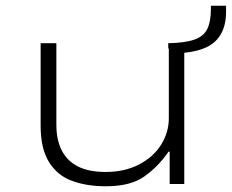

<svg xmlns="http://www.w3.org/2000/svg" viewBox="-20 -643 810 671"><path d="M350 8Q283 8 231.5 -11Q180 -30 151 -77Q122 -124 122 -204V-492H177V-207Q177 -154 196 -117Q215 -80 253 -61Q291 -42 349 -42Q416 -42 466.5 -68.5Q517 -95 543.5 -138Q570 -181 570 -230V-492H624V0H573V-113H569Q534 -62 485.5 -27Q437 8 350 8ZM589 -456 568 -474V-492Q626 -493 659 -504.5Q692 -516 704.5 -542Q717 -568 717 -611V-623H770V-601Q770 -553 750 -520.5Q730 -488 690 -473Q650 -458 589 -456Z"/></svg>

Font: Nunito Sans 7pt Expanded ExtraLight
Style: Regular
Weight: 250
Width: 7
Designer: Vernon Adams
Foundry: Vernon Adams
Version: Version 3.101;gftools[0.9.27]